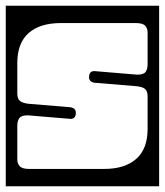

<svg xmlns="http://www.w3.org/2000/svg" viewBox="-40 -626 572 666"><path d="M-20 -606H512V20H-20ZM171 -546Q99 -546 59.5 -511.5Q20 -477 20 -407V-302Q20 -283.5 29 -276Q38 -268.5 59 -266L204 -254Q224.5 -251 223 -232Q221.5 -211 200 -214L56 -226Q34.5 -226 27.2 -216.5Q20 -207 20 -189V-73Q20 -59 28.5 -49.5Q37 -40 61 -40H321Q393 -40 432.5 -74.8Q472 -109.5 472 -179V-291Q472 -310 463 -317.5Q454 -325 433 -327L288 -339Q267.5 -342 269 -361Q270.5 -382 292 -379L436 -367Q458 -367 465 -376.5Q472 -386 472 -404V-513Q472 -527.5 463.5 -536.8Q455 -546 431 -546Z"/></svg>

Font: Honk Rounded
Style: Regular
Weight: 400
Designer: Noopur Datye & Yesha Goshar
Foundry: Ek Type
Version: Version 1.000